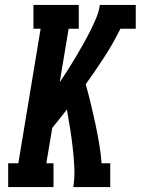

<svg xmlns="http://www.w3.org/2000/svg" viewBox="-20 -755 568 775"><path d="M13 0V-96H54L144 -639H115V-735H298V-639H257L221 -423Q238 -448 254 -473Q270 -498 285 -523.5Q300 -549 314.5 -574.5Q329 -600 342.5 -626.5Q356 -653 367.5 -680Q379 -707 383 -735H528V-639H466Q437 -580 401 -524.5Q365 -469 326 -415Q337 -376 346.5 -336.5Q356 -297 364.5 -257.5Q373 -218 380 -177.5Q387 -137 390 -96H425V0H276Q282 -40 280 -80Q278 -120 273.5 -159Q269 -198 263 -236.5Q257 -275 250 -313Q235 -294 220.5 -275.5Q206 -257 191 -239L167 -96H196V0Z"/></svg>

Font: Iosevka Curly Slab Oblique
Style: Bold
Weight: 700
Italic angle: -9°
Monospace: yes
Designer: Belleve Invis
Foundry: Belleve Invis
Version: Version 11.1.0; ttfautohint (v1.8.3)